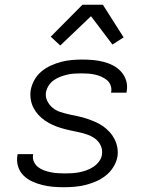

<svg xmlns="http://www.w3.org/2000/svg" viewBox="-20 -778 640 806"><path d="M248 8Q225 8 202 6Q179 4 157 -1.5Q135 -7 114.5 -16.5Q94 -26 78.5 -41.5Q63 -57 56 -79Q49 -101 53 -125L54 -131H119V-128Q116 -112 122.5 -98.5Q129 -85 140 -76.5Q151 -68 164.5 -63Q178 -58 192.5 -55Q207 -52 222.5 -51Q238 -50 253 -50Q269 -50 284 -51Q299 -52 314 -55Q329 -58 344 -63.5Q359 -69 372.5 -78Q386 -87 396 -100.5Q406 -114 408 -129Q411 -149 403 -166.5Q395 -184 380.5 -195Q366 -206 348 -212.5Q330 -219 311 -223Q292 -227 273.5 -231Q255 -235 236.5 -240.5Q218 -246 201.5 -253.5Q185 -261 169.5 -271.5Q154 -282 141.5 -295.5Q129 -309 120.5 -325.5Q112 -342 109 -361.5Q106 -381 109 -400Q113 -422 124.5 -442.5Q136 -463 154 -478Q172 -493 194 -503Q216 -513 237.5 -518.5Q259 -524 281 -526Q303 -528 325 -528Q348 -528 370.5 -526Q393 -524 414.5 -518.5Q436 -513 455 -503Q474 -493 488.5 -477Q503 -461 509.5 -440Q516 -419 512 -396L511 -389H446L447 -393Q449 -407 444 -420.5Q439 -434 428 -442.5Q417 -451 404.5 -456.5Q392 -462 378 -465Q364 -468 349.5 -469Q335 -470 321 -470Q306 -470 291 -469Q276 -468 261.5 -464.5Q247 -461 232.5 -455.5Q218 -450 205.5 -441Q193 -432 184.5 -419Q176 -406 173 -391Q170 -371 178.5 -354Q187 -337 201 -325.5Q215 -314 233 -308Q251 -302 269.5 -298Q288 -294 307 -290Q326 -286 344 -280Q362 -274 379.5 -266.5Q397 -259 412 -248.5Q427 -238 439.5 -224.5Q452 -211 460.5 -194.5Q469 -178 472.5 -159Q476 -140 473 -120Q469 -98 456 -77Q443 -56 424 -41Q405 -26 383 -16.5Q361 -7 338.5 -1.5Q316 4 293.5 6Q271 8 248 8ZM233 -587 193 -624 326 -758H412L499 -621L452 -591L362 -710Z"/></svg>

Font: Iosevka Aile Light
Style: Italic
Weight: 300
Italic angle: -9°
Designer: Belleve Invis
Foundry: Belleve Invis
Version: Version 31.1.0; ttfautohint (v1.8.4)